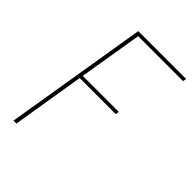

<svg xmlns="http://www.w3.org/2000/svg" viewBox="-215 -833 931 931"><g transform="rotate(45 250.5 -367.5)"><path d="M52 0 173 -735H501L498 -717H190L136 -391H383L380 -373H133L72 0Z"/></g></svg>

Font: Iosevka Thin Oblique
Style: Regular
Weight: 100
Italic angle: -9°
Monospace: yes
Designer: Belleve Invis
Foundry: Belleve Invis
Version: Version 32.5.0; ttfautohint (v1.8.4)